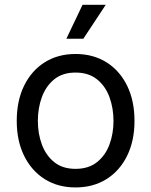

<svg xmlns="http://www.w3.org/2000/svg" viewBox="-20 -781 640 812"><path d="M299.3 11.7Q225.1 11.7 169.2 -23.4Q113.3 -58.6 82 -122.1Q50.8 -185.5 50.8 -269.5Q50.8 -355 82 -418.7Q113.3 -482.4 169.2 -517.6Q225.1 -552.7 299.3 -552.7Q374 -552.7 430.2 -517.6Q486.3 -482.4 517.6 -418.7Q548.8 -355 548.8 -269.5Q548.8 -185.5 517.6 -122.1Q486.3 -58.6 430.2 -23.4Q374 11.7 299.3 11.7ZM299.3 -66.9Q354.5 -66.9 390.1 -95.2Q425.8 -123.5 442.9 -169.7Q460 -215.8 460 -269.5Q460 -323.7 442.9 -370.4Q425.8 -417 390.1 -445.6Q354.5 -474.1 299.3 -474.1Q244.6 -474.1 209.5 -445.6Q174.3 -417 157.2 -370.6Q140.1 -324.2 140.1 -269.5Q140.1 -215.8 157.2 -169.7Q174.3 -123.5 209.5 -95.2Q244.6 -66.9 299.3 -66.9ZM260.7 -617.2 329.1 -760.7H427.2L332.5 -617.2Z"/></svg>

Font: Adwaita Sans
Style: Regular
Weight: 400
Designer: Rasmus Andersson
Foundry: rsms
Version: Version 4.001;git-9221beed3